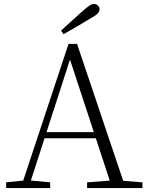

<svg xmlns="http://www.w3.org/2000/svg" viewBox="-20 -952 747 972"><path d="M289 -797Q318 -823 345 -848Q372 -873 397 -895Q420 -915 432.5 -923.5Q445 -932 455 -932Q467 -932 475.5 -924Q484 -916 484 -905Q484 -893 472.5 -882Q461 -871 432 -855Q401 -836 368 -817Q335 -798 302 -779ZM11 0V-29L109 -39H126L234 -29V0ZM85 0 327 -730H370L616 0H548L324 -682H344L340 -668L124 0ZM192 -252 194 -283H493L495 -252ZM421 0V-29L554 -39H574L701 -29V0Z"/></svg>

Font: Noto Serif KR
Style: Regular
Weight: 200
Designer: Ryoko NISHIZUKA 西塚涼子 (kana & ideographs); Frank Grießhammer (Latin, Greek & Cyrillic); Wenlong ZHANG 张文龙 (bopomofo); San
Foundry: Adobe
Version: Version 2.001;hotconv 1.1.0;makeotfexe 2.6.0